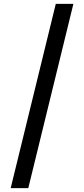

<svg xmlns="http://www.w3.org/2000/svg" viewBox="-20 -801 436 998"><path d="M361.5 -781 127 177H35.5L270 -781Z"/></svg>

Font: Merriweather SemiBold
Style: Regular
Weight: 600
Version: Version 2.100